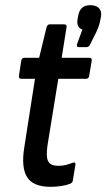

<svg xmlns="http://www.w3.org/2000/svg" viewBox="-20 -713 411 741"><path d="M175 8Q108 8 84.5 -29.5Q61 -67 74 -146L115 -409H62Q52 -409 53 -420L62 -479Q65 -490 73 -490H131L160 -609Q164 -619 171 -619H228Q238 -619 237 -609L218 -490H324Q336 -490 334 -479L324 -420Q322 -409 313 -409H205L163 -150Q157 -106 166.5 -89.5Q176 -73 205 -73Q221 -73 234.5 -76.5Q248 -80 261 -85Q273 -89 271 -77L261 -16Q260 -8 251 -4Q236 2 216 5Q196 8 175 8ZM284 -531Q279 -531 277.5 -534Q276 -537 277 -542L298 -599Q275 -606 279 -637L282 -653Q289 -693 328 -693Q350 -693 361.5 -682Q373 -671 370 -650L367 -635Q365 -624 361.5 -613.5Q358 -603 352 -590L328 -542Q323 -531 314 -531Z"/></svg>

Font: Sofia Sans Condensed SemiBold
Style: Italic
Weight: 600
Italic angle: -9°
Version: Version 4.100